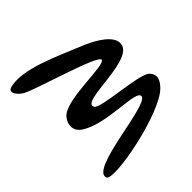

<svg xmlns="http://www.w3.org/2000/svg" viewBox="-143 -904 1158 1158"><g transform="rotate(45 436.0 -325.5)"><path d="M307 -504C344 -490 324 -207 387 -123C415 -86 480 -68 517 -118C610 -248 574 -534 635 -518C700 -494 725 18 828 -22C880 -42 785 -529 677 -633C649 -659 611 -689 567 -646C523 -592 512 -292 474 -271C389 -224 452 -675 305 -654C237 -645 182 -526 163 -479C108 -341 -3 -117 40 6C55 33 94 8 117 -31C153 -95 271 -517 307 -504Z"/></g></svg>

Font: Carybe
Style: Regular
Weight: 400
Designer: Genilson Lima Santos
Foundry: Genilson Lima Santos
Version: Version 1.010;PS 001.010;hotconv 1.0.70;makeotf.lib2.5.58329